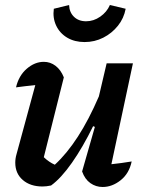

<svg xmlns="http://www.w3.org/2000/svg" viewBox="-20 -740 586 767"><path d="M308 -55 359 -233 352 -236Q311 -152 267.5 -90Q224 -28 184 1Q165 5 150 5Q101 5 71 -21Q41 -47 41 -90Q41 -107 46 -124L121 -400Q80 -396 44 -391Q55 -438 87 -465.5Q119 -493 155 -493Q181 -493 202 -477Q223 -461 235 -431L155 -112Q176 -92 199 -82Q247 -126 291 -194Q335 -262 375 -355L406 -487H511L425 -84Q464 -88 506 -95Q496 -47 462 -20Q428 7 390 7Q363 7 341 -8.5Q319 -24 308 -55ZM318 -572Q278 -572 248.5 -589.5Q219 -607 204.5 -637.5Q190 -668 195 -705L256 -720Q257 -691 275.5 -673Q294 -655 324 -655Q354 -655 380.5 -673.5Q407 -692 419 -720L482 -705Q475 -667 451 -637Q427 -607 392.5 -589.5Q358 -572 318 -572Z"/></svg>

Font: Piazzolla SemiBold
Style: Italic
Weight: 600
Italic angle: -11.3°
Designer: Juan Pablo del Peral
Foundry: Huerta Tipografica
Version: Version 1.330